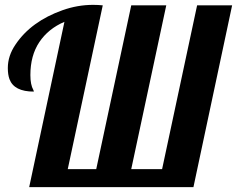

<svg xmlns="http://www.w3.org/2000/svg" viewBox="-20 -770 975 790"><path d="M100.1 0 245.1 -680.2Q178.7 -651.9 141.8 -596.7Q105 -541.5 105 -460.9Q105 -421.4 117.2 -399.9Q119.1 -396 119.1 -393.1Q38.1 -393.1 19 -444.3Q12.2 -462.9 12.2 -490.2Q12.2 -540.5 43.9 -586.9Q107.9 -682.1 237.3 -728Q299.3 -750 362.8 -750Q383.3 -750 402.8 -748L258.8 -74.2H376L520 -748H664.1L520 -74.2H647L791 -748H935.1L775.9 0Z"/></svg>

Font: UVF Lobster12
Style: Regular
Weight: 400
Designer: Pablo Impallari
Foundry: Pablo Impallari. www.impallari.com
Version: Version 1.004